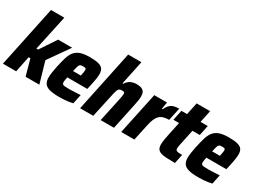

<svg xmlns="http://www.w3.org/2000/svg" viewBox="-43 -1379 2713 2023"><g transform="rotate(30 1313.0 -367.5)"><path d="M-5 0 151 -743H313L221 -314H242L372 -510H543L364 -256L438 0H271L217 -194H196L156 0Z M682 8Q606 8 562.5 -4.5Q519 -17 501.5 -44.5Q484 -72 484 -113Q484 -141 489 -176.5Q494 -212 503 -254Q518 -323 532.5 -372.5Q547 -422 572.5 -454.5Q598 -487 641.5 -502.5Q685 -518 756 -518Q825 -518 863.5 -507Q902 -496 917 -472.5Q932 -449 932 -410Q932 -391 928.5 -366Q925 -341 919.5 -313Q914 -285 907 -254L898 -214H655Q651 -196 648 -179.5Q645 -163 645 -153Q645 -136 652 -128.5Q659 -121 678.5 -119Q698 -117 735 -117Q750 -117 772.5 -118Q795 -119 821 -120.5Q847 -122 870 -123L846 -9Q827 -4 799.5 0Q772 4 741.5 6Q711 8 682 8ZM674 -302H769L771 -316Q775 -337 777.5 -350Q780 -363 780 -372Q780 -384 776 -389.5Q772 -395 763.5 -396.5Q755 -398 742 -398Q725 -398 715 -395.5Q705 -393 698.5 -383.5Q692 -374 686.5 -355Q681 -336 674 -302Z M934 0 1090 -743H1251L1190 -451H1199Q1216 -478 1236.5 -492.5Q1257 -507 1280 -512.5Q1303 -518 1324 -518Q1364 -518 1386.5 -508Q1409 -498 1419 -478.5Q1429 -459 1429 -427Q1429 -407 1424.5 -378.5Q1420 -350 1413 -317L1346 0H1184L1242 -270Q1249 -303 1253 -325Q1257 -347 1257 -358Q1257 -375 1249 -379Q1241 -383 1224 -383Q1207 -383 1196 -378.5Q1185 -374 1178 -361Q1171 -348 1164.5 -323Q1158 -298 1150 -258L1094 0Z M1434 0 1542 -510H1697L1683 -425H1692Q1710 -463 1730.5 -483Q1751 -503 1778 -510.5Q1805 -518 1841 -518L1808 -363Q1770 -363 1742 -355Q1714 -347 1694 -328Q1674 -309 1660 -276.5Q1646 -244 1636 -195L1594 0Z M2088 0Q2024 0 1980.5 -2.5Q1937 -5 1911 -15Q1885 -25 1873.5 -44.5Q1862 -64 1862 -97Q1862 -112 1864 -129Q1866 -146 1869.5 -166.5Q1873 -187 1878 -211L1915 -386H1846L1872 -510H1941L1972 -658H2136L2105 -510H2193L2167 -386H2078L2036 -188Q2035 -179 2033.5 -170.5Q2032 -162 2031 -155Q2030 -148 2030 -143Q2030 -130 2037.5 -123Q2045 -116 2062.5 -113.5Q2080 -111 2111 -111Z M2374 8Q2298 8 2254.5 -4.5Q2211 -17 2193.5 -44.5Q2176 -72 2176 -113Q2176 -141 2181 -176.5Q2186 -212 2195 -254Q2210 -323 2224.5 -372.5Q2239 -422 2264.5 -454.5Q2290 -487 2333.5 -502.5Q2377 -518 2448 -518Q2517 -518 2555.5 -507Q2594 -496 2609 -472.5Q2624 -449 2624 -410Q2624 -391 2620.5 -366Q2617 -341 2611.5 -313Q2606 -285 2599 -254L2590 -214H2347Q2343 -196 2340 -179.5Q2337 -163 2337 -153Q2337 -136 2344 -128.5Q2351 -121 2370.5 -119Q2390 -117 2427 -117Q2442 -117 2464.5 -118Q2487 -119 2513 -120.5Q2539 -122 2562 -123L2538 -9Q2519 -4 2491.5 0Q2464 4 2433.5 6Q2403 8 2374 8ZM2366 -302H2461L2463 -316Q2467 -337 2469.5 -350Q2472 -363 2472 -372Q2472 -384 2468 -389.5Q2464 -395 2455.5 -396.5Q2447 -398 2434 -398Q2417 -398 2407 -395.5Q2397 -393 2390.5 -383.5Q2384 -374 2378.5 -355Q2373 -336 2366 -302Z"/></g></svg>

Font: Saira SemiCondensed ExtraBold
Style: Italic
Weight: 800
Width: 4
Italic angle: -12°
Designer: Hector Gatti with collaboration of the Omnibus-Type team
Foundry: Omnibus-Type
Version: Version 1.101